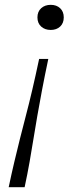

<svg xmlns="http://www.w3.org/2000/svg" viewBox="-20 -574 332 795"><path d="M16 201H82Q94 145 102.5 96.5Q111 48 118.5 1.5Q126 -45 134.5 -94Q143 -143 154 -201Q165 -259 180 -330H142Q127 -259 113.5 -201.5Q100 -144 87 -94.5Q74 -45 62.5 1Q51 47 39.5 95.5Q28 144 16 201ZM135 -502Q135 -526 150.5 -540Q166 -554 190 -554Q214 -554 229 -540Q244 -526 244 -502Q244 -478 229 -464Q214 -450 190 -450Q166 -450 150.5 -464Q135 -478 135 -502Z"/></svg>

Font: Roboto Serif 20pt Thin
Style: Italic
Weight: 250
Italic angle: -10°
Version: Version 1.007